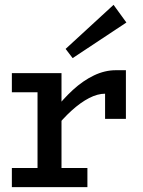

<svg xmlns="http://www.w3.org/2000/svg" viewBox="-20 -773 589 793"><path d="M202 -236V-314Q239 -363 281 -401.5Q323 -440 368 -461.5Q413 -483 458 -483H500V-282H414V-386Q383 -386 348 -368Q313 -350 276 -316.5Q239 -283 202 -236ZM29 0V-79H341V0ZM135 -22V-471H234V-22ZM29 -392V-471H228V-392ZM280 -533 251 -571 449 -753 502 -680Z"/></svg>

Font: BioRhyme
Style: Regular
Weight: 400
Designer: Aoife Mooney
Foundry: Aoife Mooney Type
Version: Version 1.600;gftools[0.9.33]